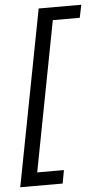

<svg xmlns="http://www.w3.org/2000/svg" viewBox="-69 -702 457 866"><g transform="rotate(-5 160.0 -269.0)"><path d="M140 -667H333L321 -609H199L69 69H190L179 129H-13Z"/></g></svg>

Font: Lisu Bosa ExtraLight
Style: Italic
Weight: 200
Italic angle: -19°
Designer: David Morse, Annie Olsen, Victor Gaultney, Frank Grießhammer (Latin)
Foundry: SIL International
Version: Version 2.000